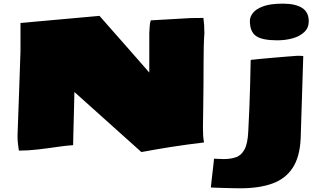

<svg xmlns="http://www.w3.org/2000/svg" viewBox="-20 -804 1746 1043"><path d="M748 22 384.3 -304.2Q382.3 -221.2 380.9 -168.2Q379.4 -115.2 378.7 -84.7Q377.9 -54.2 377.7 -40.3Q377.4 -26.4 377.4 -21V-15.6Q340.8 -13.2 291 -5.9Q241.2 1.5 187 7.8Q132.8 14.2 82.5 14.2Q79.6 -4.4 77.4 -24.4Q75.2 -44.4 75.2 -66.9Q79.1 -173.3 83.3 -292Q87.4 -410.6 91.3 -525.9V-679.2L520.5 -717.8Q525.4 -712.4 547.1 -687.5Q568.8 -662.6 600.8 -626.5Q632.8 -590.3 668.2 -550Q703.6 -509.8 736.1 -472.7Q768.6 -435.5 791 -409.7V-624.5Q792 -644.5 793.2 -661.6Q794.4 -678.7 798.8 -693.4L1011.2 -705.6Q1029.3 -706.1 1048.1 -706.3Q1066.9 -706.5 1085 -706.5Q1087.4 -688.5 1088.9 -668Q1090.3 -647.5 1090.3 -624Q1087.9 -595.7 1086.9 -550Q1085.9 -504.4 1085.9 -467.8Q1085.9 -413.1 1085.4 -347.2Q1085 -281.2 1084 -222.2L1082.5 -111.8V-111.3Q1082.5 -89.8 1083.5 -69.3Q1084.5 -48.8 1088.4 -30.3Q1072.3 -27.3 1052.5 -25.4Q1032.7 -23.4 998.3 -18.8Q963.9 -14.2 904.1 -4.9Q844.2 4.4 748 22ZM1486.3 -585Q1404.3 -585 1370.8 -608.4Q1337.4 -631.8 1337.4 -690.9Q1337.4 -711.9 1353.8 -733.4Q1370.1 -754.9 1409.2 -769.5Q1448.2 -784.2 1516.6 -784.2Q1584.5 -784.2 1620.8 -761.2Q1657.2 -738.3 1657.2 -688.5Q1657.2 -652.8 1633.1 -629.9Q1608.9 -606.9 1569.8 -595.9Q1530.8 -585 1486.3 -585ZM1286.6 218.8Q1269.5 218.8 1244.9 218.3Q1220.2 217.8 1195.1 217Q1169.9 216.3 1150.6 215.6Q1131.3 214.8 1125.5 214.4V213.9Q1125.5 209.5 1128.2 187.3Q1130.9 165 1134 136.7Q1137.2 108.4 1139.9 85.7Q1142.6 63 1142.6 58.1Q1156.7 58.6 1169.9 59.3Q1183.1 60.1 1195.3 60.1Q1233.4 60.1 1262.2 50Q1291 40 1308.3 7.8Q1325.7 -24.4 1328.6 -89.8Q1332 -155.8 1334.5 -214.6Q1336.9 -273.4 1338.6 -336.7Q1340.3 -399.9 1341.8 -478.5Q1360.8 -481 1392.1 -483.9Q1423.3 -486.8 1460 -490Q1496.6 -493.2 1532.2 -496.1Q1567.9 -499 1595.7 -501H1597.2Q1613.8 -501 1627.4 -499.5L1613.3 -50.3Q1608.4 50.3 1568.8 109.4Q1529.3 168.5 1458 193.6Q1386.7 218.8 1286.6 218.8Z"/></svg>

Font: Seymour One
Style: Regular
Weight: 400
Designer: Vernon Adams
Foundry: Vernon Adams
Version: Version 1.100; ttfautohint (v1.8.4.7-5d5b);gftools[0.9.33]